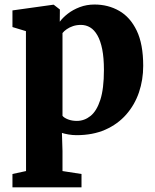

<svg xmlns="http://www.w3.org/2000/svg" viewBox="-20 -586 684 848"><path d="M35 241.5V182.5L95 169.5L94.5 -448.5L35 -466.5V-540L214 -565H217.5L244.5 -544L244 -490Q257 -508 279.5 -525.5Q302 -543 332.2 -554.5Q362.5 -566 397.5 -566Q457.5 -566 506.2 -538.2Q555 -510.5 583.8 -450.8Q612.5 -391 612.5 -295Q612.5 -233.5 593.8 -178.2Q575 -123 537.5 -80.2Q500 -37.5 445 -13.2Q390 11 318 11Q300 11 281.8 7.8Q263.5 4.5 253.5 1L256 80.5V169.5L340 182.5V241.5ZM319.5 -52Q352.5 -52 379.8 -73.8Q407 -95.5 423 -144.8Q439 -194 439 -277Q439 -330.5 431.5 -368.2Q424 -406 410.2 -430Q396.5 -454 378 -465Q359.5 -476 337.5 -476Q318.5 -476 302.8 -470.8Q287 -465.5 275 -457.2Q263 -449 256 -440V-74.5Q263 -65.5 280.2 -58.8Q297.5 -52 319.5 -52Z"/></svg>

Font: Merriweather 28pt Black
Style: Regular
Weight: 900
Version: Version 2.100